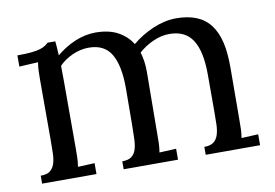

<svg xmlns="http://www.w3.org/2000/svg" viewBox="-61 -613 1016 710"><g transform="rotate(-10 447.0 -258.0)"><path d="M103 -379.9Q103 -395.5 103.5 -411.6Q104 -427.7 106.9 -444.8L36.1 -440.9V-482.9Q68.8 -482.9 89.4 -485.1Q109.9 -487.3 122.3 -491.2Q134.8 -495.1 141.6 -499.8Q148.4 -504.4 154.3 -509.8H183.1Q184.1 -500 185.1 -487.3Q186 -474.6 187 -456.5Q202.1 -469.2 219.7 -480.2Q237.3 -491.2 256.1 -499.3Q274.9 -507.3 294.7 -511.7Q314.5 -516.1 334 -516.1Q384.8 -516.1 418.5 -497.8Q452.1 -479.5 471.2 -448.7Q487.8 -462.9 507.8 -475.1Q527.8 -487.3 549.3 -496.6Q570.8 -505.9 593.3 -511Q615.7 -516.1 637.2 -516.1Q680.7 -516.1 712.6 -503.4Q744.6 -490.7 765.4 -463.6Q786.1 -436.5 795.9 -394Q804.2 -355.5 804.2 -303.7V-292.5L803.2 -106Q803.2 -85.9 802.7 -70.6Q802.2 -55.2 799.3 -38.1L862.3 -41V0H658.2V-29.8Q681.2 -29.8 693.1 -38.8Q705.1 -47.9 710.4 -64Q715.8 -80.1 716.6 -102.5Q717.3 -125 717.3 -151.9V-291.5Q717.3 -377.9 689.9 -420.7Q662.6 -463.4 603 -463.4Q571.8 -463.4 540.8 -449.2Q509.8 -435.1 486.8 -414.1Q497.1 -380.4 497.1 -341.3L495.1 -106Q495.1 -85.9 494.6 -70.6Q494.1 -55.2 491.2 -38.1L554.2 -41V0H350.1V-29.8Q373 -29.8 385 -38.8Q397 -47.9 402.1 -64Q407.2 -80.1 408 -102.5Q408.7 -125 409.2 -151.9L410.2 -291.5V-294.9Q410.2 -378.4 384.8 -421.9Q359.4 -465.3 300.3 -465.3Q269.5 -465.3 239.5 -451.9Q209.5 -438.5 188.5 -417Q188.5 -405.3 188.7 -391.8Q189 -378.4 189 -363.3V-106Q189 -85.9 188.5 -70.6Q188 -55.2 185.1 -38.1L248 -41V0H43.9V-29.8Q66.9 -29.8 78.9 -38.8Q90.8 -47.9 96.2 -64Q101.6 -80.1 102.3 -102.5Q103 -125 103 -151.9Z"/></g></svg>

Font: DimaThulth2
Style: Regular
Weight: 400
Designer: R.Balvardi
Foundry: R.Balvardi (R.Balvardi@gmail.com)
Version: Version 1.00;November 13, 2018;FontCreator 11.5.0.2427 64-bi